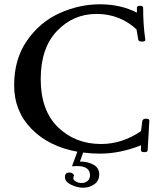

<svg xmlns="http://www.w3.org/2000/svg" viewBox="-20 -704 767 896"><path d="M644 -139Q646 -150 661.5 -150Q677 -150 677 -141L669 -2Q669 6 653.5 6Q638 6 638 -2V-26Q540 13 446 13Q410 13 368 8L353 50Q355 50 357 50Q389 50 416 64.5Q443 79 443 109.5Q443 140 420 156Q397 172 368.5 172Q340 172 311.5 158Q283 144 283 122.5Q283 101 304 101Q320 101 326 115Q322 120 322 128Q322 136 334 143Q346 150 361.5 150Q377 150 388.5 140.5Q400 131 400 114Q400 71 340 71Q336 71 328 71.5Q320 72 316 72L341 4Q208 -20 127 -102.5Q46 -185 46 -306.5Q46 -428 106 -514.5Q166 -601 258 -642.5Q350 -684 446.5 -684Q543 -684 619 -645V-668Q619 -677 633.5 -677Q648 -677 648 -668Q648 -587 658 -520Q660 -510 643 -510Q626 -510 625 -520L617 -567Q539 -639 430.5 -639Q322 -639 246 -559.5Q170 -480 170 -334.5Q170 -189 250.5 -110.5Q331 -32 452 -32Q550 -32 638 -92Z"/></svg>

Font: Sedan
Style: Regular
Weight: 400
Designer: Sebastian Salazar
Foundry: Sebastian Salazar
Version: Version 1.001